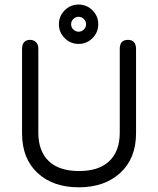

<svg xmlns="http://www.w3.org/2000/svg" viewBox="-20 -800 683 829"><path d="M296.9 -718.3Q287.1 -709 287.1 -695.3Q287.1 -681.6 296.9 -672.4Q306.6 -663.1 319.3 -663.1Q332 -663.1 341.8 -672.4Q351.6 -681.6 351.6 -695.3Q351.6 -709 341.8 -718.3Q332 -727.5 319.3 -727.5Q306.6 -727.5 296.9 -718.3ZM259.3 -755.4Q284.2 -780.3 319.3 -780.3Q354.5 -780.3 379.4 -755.4Q404.3 -730.5 404.3 -695.3Q404.3 -660.2 379.4 -635.3Q354.5 -610.4 319.3 -610.4Q284.2 -610.4 259.3 -635.3Q234.4 -660.2 234.4 -695.3Q234.4 -730.5 259.3 -755.4ZM497.1 -588.9Q497.1 -627.9 532.2 -627.9Q567.4 -627.9 567.4 -587.9V-224.6Q567.4 -116.2 499.5 -53.7Q431.6 8.8 320.3 8.8Q209 8.8 142.1 -53.2Q75.2 -115.2 75.2 -224.6V-587.9Q75.2 -627.9 110.4 -627.9Q124 -627.9 134.8 -618.7Q145.5 -609.4 145.5 -588.9V-227.5Q145.5 -147.5 190.4 -104.5Q235.4 -61.5 321.3 -61.5Q407.2 -61.5 452.1 -104.5Q497.1 -147.5 497.1 -227.5Z"/></svg>

Font: Jura
Style: DemiBold
Weight: 600
Version: Version 2.5